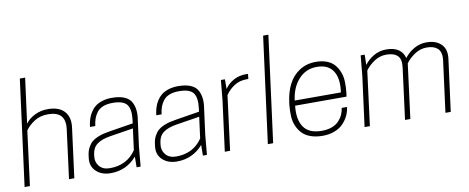

<svg xmlns="http://www.w3.org/2000/svg" viewBox="-68 -1108 3485 1426"><g transform="rotate(-10 1674.5 -395.0)"><path d="M166 -799.8 121.1 -460Q145.5 -494.6 190.7 -517.3Q235.8 -540 290 -540Q374 -540 414.3 -496.1Q454.6 -452.1 444.8 -375L396 0H356L403.8 -370.1Q420.9 -502 285.2 -502Q226.1 -502 183.1 -474.6Q140.1 -447.3 113.8 -410.2L61 0H21L126 -799.8Z M865.7 0 866.7 -80.1Q788.1 9.8 669.9 9.8Q601.6 9.8 560.5 -29.3Q519.5 -68.4 527.8 -130.9L529.8 -147Q533.7 -180.2 547.1 -205.6Q560.5 -231 577.4 -246.1Q594.2 -261.2 620.1 -272.2Q646 -283.2 667 -288.1Q688 -293 717.8 -297.9L893.6 -326.2L897 -350.1Q907.2 -431.2 880.1 -466.6Q853 -502 772.9 -502Q731.4 -502 701.7 -490.5Q671.9 -479 655 -457.3Q638.2 -435.5 629.4 -411.4Q620.6 -387.2 616.7 -355H576.7L578.6 -369.1Q582.5 -394 589.6 -416.3Q596.7 -438.5 611.3 -461.9Q626 -485.4 646.5 -502Q667 -518.6 699.7 -529.3Q732.4 -540 772.9 -540Q826.7 -540 862.5 -526.1Q898.4 -512.2 915.3 -486.6Q932.1 -460.9 937.5 -425Q942.9 -389.2 935.5 -345.2L909.7 -149.9L896 0ZM669.9 -27.8Q799.8 -27.8 867.7 -128.9L888.7 -289.1L712.9 -261.2Q647.9 -251 613 -225.1Q578.1 -199.2 571.8 -149.9L569.8 -133.8Q564.5 -91.3 591.1 -59.6Q617.7 -27.8 669.9 -27.8Z M1365.7 0 1366.7 -80.1Q1288.1 9.8 1169.9 9.8Q1101.6 9.8 1060.5 -29.3Q1019.5 -68.4 1027.8 -130.9L1029.8 -147Q1033.7 -180.2 1047.1 -205.6Q1060.5 -231 1077.4 -246.1Q1094.2 -261.2 1120.1 -272.2Q1146 -283.2 1167 -288.1Q1188 -293 1217.8 -297.9L1393.6 -326.2L1397 -350.1Q1407.2 -431.2 1380.1 -466.6Q1353 -502 1272.9 -502Q1231.4 -502 1201.7 -490.5Q1171.9 -479 1155 -457.3Q1138.2 -435.5 1129.4 -411.4Q1120.6 -387.2 1116.7 -355H1076.7L1078.6 -369.1Q1082.5 -394 1089.6 -416.3Q1096.7 -438.5 1111.3 -461.9Q1126 -485.4 1146.5 -502Q1167 -518.6 1199.7 -529.3Q1232.4 -540 1272.9 -540Q1326.7 -540 1362.5 -526.1Q1398.4 -512.2 1415.3 -486.6Q1432.1 -460.9 1437.5 -425Q1442.9 -389.2 1435.5 -345.2L1409.7 -149.9L1396 0ZM1169.9 -27.8Q1299.8 -27.8 1367.7 -128.9L1388.7 -289.1L1212.9 -261.2Q1147.9 -251 1113 -225.1Q1078.1 -199.2 1071.8 -149.9L1069.8 -133.8Q1064.5 -91.3 1091.1 -59.6Q1117.7 -27.8 1169.9 -27.8Z M1786.6 -540 1800.8 -539.1 1796.9 -502H1786.6Q1729 -502 1688.7 -475.1Q1648.4 -448.2 1623.5 -410.2L1570.8 0H1530.8L1580.6 -379.9L1594.7 -529.8H1625V-457Q1649.9 -494.1 1691.4 -517.1Q1732.9 -540 1786.6 -540Z M1855.5 0 1960.9 -799.8H2000.5L1895.5 0Z M2492.2 -246.1H2104.5Q2092.8 -143.6 2132.1 -85.7Q2171.4 -27.8 2268.6 -27.8Q2312 -27.8 2345.5 -40.5Q2378.9 -53.2 2398.4 -75Q2418 -96.7 2428.5 -120.1Q2439 -143.6 2442.4 -169.9H2482.4L2481.4 -163.1Q2476.6 -130.4 2461.7 -100.8Q2446.8 -71.3 2421.9 -45.9Q2397 -20.5 2357.2 -5.4Q2317.4 9.8 2268.6 9.8Q2217.3 9.8 2178.2 -4.2Q2139.2 -18.1 2115.5 -42.7Q2091.8 -67.4 2077.4 -101.1Q2063 -134.8 2061 -174.6Q2059.1 -214.4 2063.5 -258.8L2065.4 -274.9Q2075.2 -354 2105.2 -412.6Q2135.3 -471.2 2188.5 -505.6Q2241.7 -540 2312.5 -540Q2358.4 -540 2393.8 -526.4Q2429.2 -512.7 2450.4 -488.5Q2471.7 -464.4 2484.9 -431.4Q2498 -398.4 2499.5 -359.6Q2501 -320.8 2496.6 -277.8ZM2312.5 -502Q2229.5 -502 2174.8 -441.4Q2120.1 -380.9 2108.4 -284.2H2456.5Q2471.7 -386.7 2435.1 -444.3Q2398.4 -502 2312.5 -502Z M3234.9 0H3194.8L3245.1 -384.8Q3249.5 -417.5 3243.4 -440.9Q3237.3 -464.4 3222.2 -477.3Q3207 -490.2 3187.5 -496.1Q3168 -502 3142.1 -502Q3092.3 -502 3050.5 -474.1Q3008.8 -446.3 2982.9 -410.2L2930.2 0H2890.1L2939.9 -384.8Q2948.7 -448.2 2921.1 -475.1Q2893.6 -502 2836.9 -502Q2787.1 -502 2745.4 -474.1Q2703.6 -446.3 2677.7 -410.2L2625 0H2585L2634.8 -379.9L2648.9 -529.8H2679.2L2677.7 -452.1Q2703.6 -488.8 2747.1 -514.4Q2790.5 -540 2841.8 -540Q2901.4 -540 2935.3 -516.4Q2969.2 -492.7 2979 -451.2Q3008.8 -490.2 3052 -515.1Q3095.2 -540 3147 -540Q3217.3 -540 3256.6 -501.2Q3295.9 -462.4 3286.1 -390.1Z"/></g></svg>

Font: Cooper Hewitt
Style: Light Italic
Weight: 704
Designer: Village Type and Design LLC
Foundry: Cooper Hewitt Smithsonian Design Museum
Version: 1.000